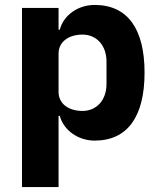

<svg xmlns="http://www.w3.org/2000/svg" viewBox="-20 -557 648 777"><path d="M69 200H217V-88H222C237 -31 295 12 363 12C496 12 565 -85 565 -263C565 -441 496 -537 363 -537C295 -537 237 -495 222 -437H217V-525H69ZM314 -108C258 -108 217 -137 217 -185V-340C217 -388 258 -417 314 -417C370 -417 411 -374 411 -308V-217C411 -151 370 -108 314 -108Z"/></svg>

Font: IBM Plex Thai Looped
Style: Bold
Weight: 700
Designer: Mike Abbink, Paul van der Laan, Pieter van Rosmalen, Ben Mitchell, Mark Frömberg
Foundry: Bold Monday
Version: Version 1.0